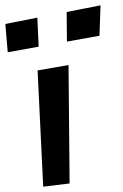

<svg xmlns="http://www.w3.org/2000/svg" viewBox="-195 -666 461 720"><path d="M66 22 62 -422 -54 -402 -33 34ZM-50 -491 -55 -600 -175 -576 -166 -470ZM178 -532 182 -646 55 -621 56 -510Z"/></svg>

Font: Gamestation Warped
Style: Regular
Weight: 400
Designer: Jonas Hecksher
Foundry: Jonas Hecksher, Playtypeª, e-types AS
Version: Version 1.003